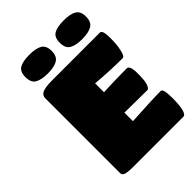

<svg xmlns="http://www.w3.org/2000/svg" viewBox="-259 -1033 1150 1150"><g transform="rotate(-45 316.0 -457.5)"><path d="M125 -773.9Q97.2 -790.5 97.2 -836.9Q97.2 -882.3 125 -898.9Q152.3 -915 208 -915Q263.7 -915 291 -898.9Q319.8 -881.8 319.8 -836.9Q319.8 -791 291 -773.9Q262.2 -756.8 208 -756.8Q153.8 -756.8 125 -773.9ZM498 -756.8Q444.8 -756.8 416 -773.9Q388.2 -790.5 388.2 -836.9Q388.2 -882.3 416 -898.9Q443.4 -915 499 -915Q554.7 -915 582 -898.9Q610.8 -881.8 610.8 -836.9Q610.8 -791 582 -773.9Q553.2 -756.8 498 -756.8ZM599.1 0H174.8Q127.4 0 109.6 -6.6Q91.8 -13.2 91.8 -28.8V-662.1Q91.8 -688.5 115.7 -699.2Q139.6 -710 200.2 -710H602.1Q623 -710 623 -643.1Q623 -584.5 613.8 -546.9Q605 -504.9 588.9 -504.9Q488.8 -504.9 366.2 -515.1V-439.9Q468.3 -444.8 563 -444.8Q588.9 -444.8 588.9 -377.9Q588.9 -320.8 582 -297.9Q573.7 -265.1 557.1 -265.1L366.2 -267.1V-194.8Q543.5 -205.1 611.8 -205.1Q631.8 -205.1 631.8 -127Q631.8 -62 623 -30.8Q614.3 0 599.1 0Z"/></g></svg>

Font: GGS TheRock Black
Style: Regular
Weight: 900
Designer: Rodrigo Fuenzalida (2012); Goodgame Studios (2014)
Foundry: Rodrigo Fuenzalida,2012;  GGS,2014
Version: Version 1.002 | FøM Mod